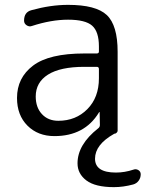

<svg xmlns="http://www.w3.org/2000/svg" viewBox="-20 -550 599 790"><path d="M327 -275Q228 -275 177.5 -243Q127 -211 127 -153Q127 -108 152.5 -80.5Q178 -53 220 -53Q292 -53 339.5 -101Q387 -149 387 -228V-266Q387 -275 378 -275ZM204 10Q136 10 93 -33Q50 -76 50 -147Q50 -230 116 -280Q182 -330 327 -330H378Q387 -330 387 -338V-359Q387 -420 359 -444.5Q331 -469 260 -469Q191 -469 111 -443Q100 -439 89.5 -446Q79 -453 79 -465Q79 -500 109 -508Q188 -530 260 -530Q375 -530 419.5 -488Q464 -446 464 -337V-12Q464 -8 460 -4Q456 0 452 0Q450 0 449 1Q371 45 371 103Q371 160 457 160Q493 160 529 148Q540 144 549.5 150Q559 156 559 167Q559 182 550.5 193.5Q542 205 528 209Q487 220 449 220Q372 220 335.5 192.5Q299 165 299 122Q299 45 384 -22Q391 -27 391 -36L390 -88Q390 -89 389 -89Q387 -89 387 -87Q328 10 204 10Z"/></svg>

Font: Rounded Mplus 1c
Style: Regular
Weight: 400
Version: Version 1.059.20150529